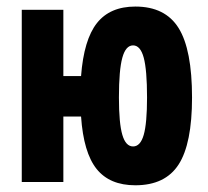

<svg xmlns="http://www.w3.org/2000/svg" viewBox="-20 -547 626 577"><path d="M386.7 9.8Q309.6 9.8 270.3 -39.3Q231 -88.4 223.6 -196.8H170.4V0H45.4V-517.6H170.4V-318.4H223.6Q231.9 -427.7 271.2 -477.5Q310.5 -527.3 386.7 -527.3Q476.6 -527.3 516.8 -462.6Q557.1 -397.9 557.1 -253.9Q557.1 -115.2 516.8 -52.7Q476.6 9.8 386.7 9.8ZM379.9 -106.9Q401.9 -106.9 411.9 -141.6Q421.9 -176.3 421.9 -253.9Q421.9 -336.9 411.9 -373.8Q401.9 -410.6 379.9 -410.6Q357.9 -410.6 347.7 -373.8Q337.4 -336.9 337.4 -253.9Q337.4 -176.3 347.7 -141.6Q357.9 -106.9 379.9 -106.9Z"/></svg>

Font: Cascadia Code PL
Style: Bold
Weight: 700
Monospace: yes
Designer: Aaron Bell
Foundry: Saja Typeworks
Version: Version 2404.023; ttfautohint (v1.8.4)